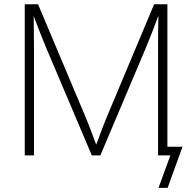

<svg xmlns="http://www.w3.org/2000/svg" viewBox="-20 -748 925 924"><path d="M99.1 0V-727.5H163.1L390.6 -187.5Q397.5 -171.4 405 -152.1Q412.6 -132.8 420.4 -112.3Q428.2 -91.8 435.5 -71.5Q442.9 -51.3 450.2 -32.2H435.5Q442.4 -50.8 450 -70.8Q457.5 -90.8 465.3 -111.6Q473.1 -132.3 480.7 -151.9Q488.3 -171.4 495.1 -187.5L721.7 -727.5H785.6V0H740.7V-508.8Q740.7 -529.3 740.7 -552Q740.7 -574.7 741.2 -598.6Q741.7 -622.6 741.9 -646.5Q742.2 -670.4 742.2 -693.4H750Q740.7 -668.5 731.4 -643.6Q722.2 -618.7 712.9 -595Q703.6 -571.3 694.8 -549.6Q686 -527.8 678.2 -508.8L462.9 0H421.9L206.1 -508.8Q198.2 -527.3 189.5 -549.1Q180.7 -570.8 171.4 -594.5Q162.1 -618.2 152.6 -643.1Q143.1 -668 133.3 -693.4H141.6Q142.1 -671.4 142.3 -647.7Q142.6 -624 142.8 -599.9Q143.1 -575.7 143.3 -552.7Q143.6 -529.8 143.6 -508.8V0ZM742.7 156.2 799.8 0H748V-42H858.4L786.6 156.2Z"/></svg>

Font: Inter 18pt ExtraLight
Style: Regular
Weight: 250
Designer: Rasmus Andersson
Foundry: rsms
Version: Version 4.001;git-66647c0bb